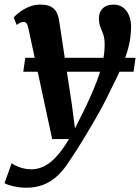

<svg xmlns="http://www.w3.org/2000/svg" viewBox="-55 -584 623 854"><path d="M71.5 -457Q68 -474 62.8 -480.2Q57.5 -486.5 50 -486.5Q42.5 -486.5 35.2 -483.2Q28 -480 19.5 -473L6 -506Q11 -513 28 -526.8Q45 -540.5 70 -552Q95 -563.5 124.5 -563.5Q152 -563.5 169 -555.5Q186 -547.5 195 -532Q204 -516.5 207.5 -494.5Q214.5 -448.5 221.8 -401.5Q229 -354.5 236 -307.5Q243 -260.5 250.2 -213.8Q257.5 -167 264.5 -120.5L278.5 -13L325 -106Q343 -144 358.5 -180.2Q374 -216.5 385.8 -251.2Q397.5 -286 404 -319.8Q410.5 -353.5 410.5 -385.5Q410.5 -413.5 404.2 -430.8Q398 -448 391.5 -463.8Q385 -479.5 385 -503.5Q385 -530 402 -546.8Q419 -563.5 450 -563.5Q476 -563.5 493.2 -550Q510.5 -536.5 519.2 -514.2Q528 -492 528 -467Q528 -415.5 514.8 -367.8Q501.5 -320 480.8 -274.2Q460 -228.5 436 -181.5Q421.5 -150.5 403.2 -116.2Q385 -82 365.2 -47.8Q345.5 -13.5 326.2 18.2Q307 50 290 77Q273 104 259.5 123.5Q231.5 169 201.5 197Q171.5 225 137.2 238Q103 251 62 251Q35 251 5.5 244.5Q-24 238 -35 230.5L-3 141.5Q7 150.5 32.2 159.8Q57.5 169 85 169Q114.5 169 142.2 155Q170 141 197 111.2Q224 81.5 252 34.5H177ZM548 -327 539 -265H48.5L57.5 -327Z"/></svg>

Font: Merriweather 28pt
Style: Bold Italic
Weight: 700
Italic angle: -7.8°
Version: Version 2.101